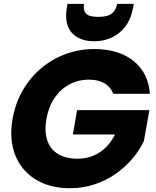

<svg xmlns="http://www.w3.org/2000/svg" viewBox="-20 -962 802 987"><path d="M44.9 -352.2Q58.9 -430.7 96.3 -496.2Q133.7 -561.8 189.7 -609.5Q245.6 -657.3 315.7 -683.5Q385.7 -709.8 464 -709.8Q589.9 -709.8 666.3 -648.7Q742.7 -587.5 750.5 -479.7H562.2Q553.4 -503.6 536 -519.7Q518.6 -535.8 493.8 -544.1Q469 -552.5 437 -552.5Q381.8 -552.5 336.2 -527.8Q290.7 -503.1 260.2 -458.2Q229.8 -413.3 218.9 -352.2Q207.5 -287.3 222.7 -241.1Q238 -194.9 277.8 -170.5Q317.6 -146.1 378.7 -146.1Q421.6 -146.1 458 -160.9Q494.5 -175.6 523.3 -203.5Q552.1 -231.4 571.2 -270.9H354.6L376.4 -395.8H747.8L719.6 -236.5Q698 -191.3 662.1 -148.1Q626.2 -105 577.1 -70.1Q528.1 -35.2 468.3 -14.9Q408.5 5.5 339 5.5Q260.2 5.5 199.4 -20.8Q138.6 -47.1 99.2 -94.8Q59.7 -142.6 45.3 -208.1Q30.9 -273.6 44.9 -352.2ZM664.1 -922.6Q654.5 -866.8 626 -828.2Q597.5 -789.6 555.7 -769.7Q513.9 -749.8 463.2 -749.8Q413.6 -749.8 378.6 -769.7Q343.6 -789.6 328.7 -828.5Q313.9 -867.3 323.5 -923.1L327 -942H412.1Q406.6 -910.6 421.3 -893Q436.1 -875.3 485.1 -875.3Q534.1 -875.3 555.3 -893Q576.6 -910.6 582.1 -942H667.6Z"/></svg>

Font: Poppins Variable
Style: Italic
Weight: 100
Italic angle: -10°
Designer: Jonny Pinhorn
Foundry: Indian Type Foundry
Version: Version 6.000